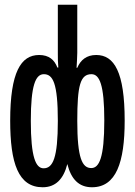

<svg xmlns="http://www.w3.org/2000/svg" viewBox="-20 -780 570 810"><path d="M160 10C214 10 248 -24 264 -88C280 -24 313 10 368 10C470 10 506 -95 506 -271C506 -476 462 -548 386 -548C345 -548 320 -527 306 -494H303C304 -518 306 -534 306 -557V-760H224V-556C224 -533 224 -519 226 -495H222C210 -527 187 -548 145 -548C68 -548 23 -475 23 -271C23 -92 57 10 160 10ZM164 -70C131 -70 110 -116 110 -270C110 -420 130 -467 165 -467C203 -467 224 -430 224 -270C224 -113 203 -70 164 -70ZM365 -71C327 -71 306 -112 306 -270C306 -421 319 -467 366 -467C400 -467 420 -422 420 -272C420 -113 398 -71 365 -71Z"/></svg>

Font: Noto Sans Mono Condensed Medium
Style: Regular
Weight: 500
Width: 3
Designer: Monotype Design Team
Foundry: Monotype Imaging Inc.
Version: Version 2.014